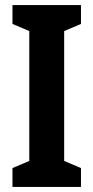

<svg xmlns="http://www.w3.org/2000/svg" viewBox="-20 -734 366 754"><path d="M298 0V-74L232 -102V-612L298 -640V-714H29V-640L95 -612V-102L29 -74V0Z"/></svg>

Font: Noto Sans Arabic UI XCn
Style: Bold
Weight: 700
Width: 2
Designer: Monotype Design Team, Nadine Chahine and Nizar Qandah
Foundry: Monotype Imaging Inc.
Version: Version 2.010